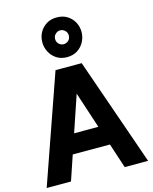

<svg xmlns="http://www.w3.org/2000/svg" viewBox="-145 -1112 959 1205"><g transform="rotate(-15 334.5 -509.0)"><path d="M5 0 250 -700H400L163 0ZM179 -161V-287H501V-161ZM512 0 282 -700H420L664 0ZM342 -760Q303 -760 274.5 -778.5Q246 -797 230.5 -827Q215 -857 215 -890Q215 -924 230.5 -953Q246 -982 274.5 -1000Q303 -1018 342 -1018Q382 -1018 410.5 -1000Q439 -982 454.5 -953Q470 -924 470 -890Q470 -857 454.5 -827Q439 -797 410.5 -778.5Q382 -760 342 -760ZM342 -844Q360 -844 373.5 -856.5Q387 -869 387 -890Q387 -908 373.5 -921Q360 -934 342 -934Q325 -934 311.5 -921Q298 -908 298 -890Q298 -869 311.5 -856.5Q325 -844 342 -844Z"/></g></svg>

Font: Inclusive Sans
Style: Bold
Weight: 700
Designer: Olivia King
Foundry: Olivia King
Version: Version 2.004